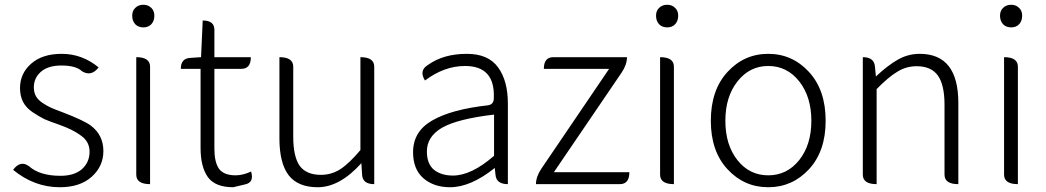

<svg xmlns="http://www.w3.org/2000/svg" viewBox="-20 -773 4392 806"><path d="M231 13Q124 13 35 -60Q66 -102 102 -75Q147 -35 234 -35Q292 -35 324 -63Q356 -92 356 -136Q356 -178 321 -203Q287 -229 227 -250Q189 -263 166 -273Q144 -284 117 -302Q90 -320 77 -345Q64 -370 64 -403Q64 -464 110 -505Q157 -547 239 -547Q325 -547 394 -490Q363 -450 324 -474Q299 -498 238 -498Q181 -498 151 -471Q122 -445 122 -406Q122 -385 131 -369Q140 -353 160 -340Q180 -327 196 -320Q212 -313 242 -302Q331 -268 361 -246Q414 -206 414 -139Q414 -75 365 -31Q316 13 231 13Z M610 0Q552 0 552 -40V-533Q610 -533 610 -493V0ZM582 -658Q561 -658 548 -671Q535 -685 535 -707Q535 -728 548 -740Q561 -753 582 -753Q602 -753 615 -740Q628 -728 628 -707Q628 -685 615 -671Q602 -658 582 -658Z M959 13Q884 13 853 -29Q822 -72 822 -152V-484H739Q739 -528 779 -530L824 -533L831 -687Q880 -687 880 -648V-533H1033Q1033 -484 993 -484H880V-148Q880 -93 899 -65Q919 -37 969 -37Q1000 -37 1034 -53Q1048 -7 1009 1Z M1314 13Q1231 13 1192 -37Q1153 -88 1153 -192V-533Q1211 -533 1211 -493V-199Q1211 -116 1238 -77Q1266 -39 1327 -39Q1372 -39 1409 -63Q1446 -87 1493 -143V-533Q1551 -533 1551 -493V0Q1502 0 1500 -40L1497 -88Q1406 13 1314 13Z M1869 13Q1801 13 1757 -25Q1714 -63 1714 -134Q1714 -221 1794 -267Q1875 -314 2029 -331Q2054 -335 2053 -363Q2058 -496 1932 -496Q1845 -496 1764 -435Q1738 -477 1776 -500Q1841 -547 1940 -547Q2030 -547 2071 -490Q2112 -434 2112 -338V0Q2063 0 2060 -40L2057 -68Q1956 13 1869 13ZM1881 -36Q1959 -36 2054 -119V-292Q1901 -274 1836 -237Q1772 -200 1772 -137Q1772 -85 1802 -60Q1833 -36 1881 -36Z M2230 0Q2230 -31 2252 -64L2537 -484H2263Q2263 -533 2303 -533H2612Q2612 -502 2590 -469L2305 -50H2622Q2622 0 2582 0Z M2809 0Q2751 0 2751 -40V-533Q2809 -533 2809 -493V0ZM2781 -658Q2760 -658 2747 -671Q2734 -685 2734 -707Q2734 -728 2747 -740Q2760 -753 2781 -753Q2801 -753 2814 -740Q2827 -728 2827 -707Q2827 -685 2814 -671Q2801 -658 2781 -658Z M2964 -266Q2964 -395 3034 -471Q3104 -547 3205 -547Q3306 -547 3376 -471Q3446 -395 3446 -266Q3446 -138 3376 -62.5Q3306 13 3205 13Q3104 13 3034 -62.5Q2964 -138 2964 -266ZM3205 -496Q3127 -496 3076 -431.5Q3025 -367 3025 -266Q3025 -165 3075.5 -101Q3126 -37 3205 -37Q3284 -37 3335 -101Q3386 -165 3386 -266Q3386 -367 3335 -431.5Q3284 -496 3205 -496Z M3660 0Q3602 0 3602 -40V-533Q3650 -533 3653 -493L3657 -452Q3706 -498 3748 -522Q3791 -547 3841 -547Q4003 -547 4003 -341V0Q3945 0 3945 -40V-333Q3945 -417 3917 -456Q3889 -495 3828 -495Q3784 -495 3747 -472Q3710 -450 3660 -399V0Z M4253 0Q4195 0 4195 -40V-533Q4253 -533 4253 -493V0ZM4225 -658Q4204 -658 4191 -671Q4178 -685 4178 -707Q4178 -728 4191 -740Q4204 -753 4225 -753Q4245 -753 4258 -740Q4271 -728 4271 -707Q4271 -685 4258 -671Q4245 -658 4225 -658Z"/></svg>

Font: Swei Half Moon CJK SC
Style: Light
Weight: 300
Version: Version 2.071